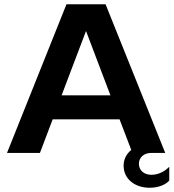

<svg xmlns="http://www.w3.org/2000/svg" viewBox="-20 -720 817 904"><path d="M477 -700H293L13 0H168L228 -158H543L598 -14C576 4 562 29 562 60C562 123 615 164 685 164C728 164 762 148 777 130V65C756 87 726 103 693 103C658 103 634 82 634 51C634 23 656 0 692 0H758ZM270 -271 385 -574 500 -271Z"/></svg>

Font: Goli SemiBold
Style: Regular
Weight: 600
Designer: jaikishan Patel
Foundry: MagicType
Version: Version 1.000;Glyphs 3.2 (3242)